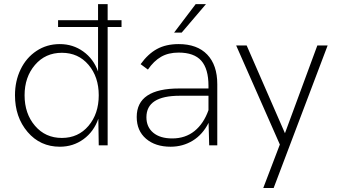

<svg xmlns="http://www.w3.org/2000/svg" viewBox="-20 -710 1646 938"><path d="M573.7 -611.3V-578.1H505.9V0H462.4L460.4 -129.9Q438.5 -66.9 387.9 -30Q337.4 6.8 272.5 6.8Q176.3 6.8 114.7 -65.4Q53.2 -137.7 53.2 -244.6Q53.2 -314 80.6 -370.8Q107.9 -427.7 158.2 -461.2Q208.5 -494.6 272 -494.6Q336.4 -494.6 386.7 -458.5Q437 -422.4 459 -360.8V-578.1H263.7V-611.3H459V-689.9H505.9V-611.3ZM282.2 -36.1Q362.3 -36.1 412.4 -95.2Q462.4 -154.3 462.4 -244.6Q462.4 -334.5 412.4 -393.3Q362.3 -452.1 282.2 -452.1Q201.7 -452.1 150.9 -392.8Q100.1 -333.5 100.1 -244.6Q100.1 -154.8 150.9 -95.5Q201.7 -36.1 282.2 -36.1Z M986.3 -689.9 867.7 -550.8H830.6L936 -689.9ZM852.5 -494.6Q943.4 -494.6 992.4 -443.4Q1041.5 -392.1 1041.5 -298.8V0H1002L999 -109.9Q970.2 -52.7 921.6 -22.9Q873 6.8 813.5 6.8Q738.8 6.8 693.4 -32.2Q647.9 -71.3 647.9 -138.7Q647.9 -277.8 856 -277.8H998.5V-291Q998.5 -373.5 963.4 -413.3Q928.2 -453.1 852.5 -453.1Q802.7 -453.1 767.1 -432.6Q731.4 -412.1 702.6 -370.1L667 -396.5Q703.1 -446.8 747.1 -470.7Q791 -494.6 852.5 -494.6ZM821.3 -33.7Q885.3 -33.7 930.2 -69.8Q975.1 -106 998.5 -171.9V-242.2H857.9Q695.3 -242.2 695.3 -137.2Q695.3 -89.4 728.8 -61.5Q762.2 -33.7 821.3 -33.7Z M1266.1 208.5 1347.2 -3.9 1133.8 -487.8H1185.1L1372.1 -59.1L1530.3 -487.8H1580.6L1316.9 208.5Z"/></svg>

Font: HK Grotesk Light Legacy
Style: Regular
Weight: 300
Designer: Alfredo Marco Pradil
Foundry: Hanken Design Co.
Version: Version 2.022;PS 002.022;hotconv 1.0.88;makeotf.lib2.5.64775